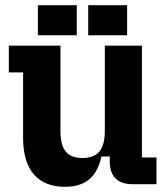

<svg xmlns="http://www.w3.org/2000/svg" viewBox="-20 -710 644 740"><path d="M231 10Q152 10 110.5 -37.9Q69 -85.9 69 -179V-431H14V-534H213V-206Q213 -150.9 233.3 -126Q253.6 -101 297.8 -101Q342 -101 363 -126Q384 -150.9 384 -206V-534H527V-103H583V0H492Q403 0 403 -89V-107H371Q358 -47 323.5 -18.5Q289 10 231 10ZM126 -574V-690H276V-574ZM320 -574V-690H470V-574Z"/></svg>

Font: Mozilla Headline ExtraLight
Style: Regular
Weight: 200
Designer: Studio DRAMA
Foundry: Studio DRAMA
Version: Version 1.000